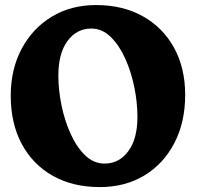

<svg xmlns="http://www.w3.org/2000/svg" viewBox="-20 -730 783 760"><path d="M360 -710Q467 -710 546.5 -665Q626 -620 669.5 -540Q713 -460 713 -354.5Q713 -246 670.2 -163.8Q627.5 -81.5 551.5 -35.5Q475.5 10.5 375 10.5Q268 10.5 188.8 -34.2Q109.5 -79 66 -160.2Q22.5 -241.5 22.5 -351Q22.5 -456 65.8 -537Q109 -618 185 -664Q261 -710 360 -710ZM524 -267Q524 -324.5 511.5 -385.8Q499 -447 475.2 -499.2Q451.5 -551.5 417.8 -584.2Q384 -617 341.5 -617Q283.5 -617 247.2 -567.8Q211 -518.5 211 -431.5Q211 -374 223.5 -313Q236 -252 259.8 -199.8Q283.5 -147.5 317.2 -115Q351 -82.5 394 -82.5Q451.5 -82.5 487.8 -131.5Q524 -180.5 524 -267Z"/></svg>

Font: Fraunces 144pt SuperSoft
Style: Bold
Weight: 700
Version: Version 1.000;[b76b70a41]